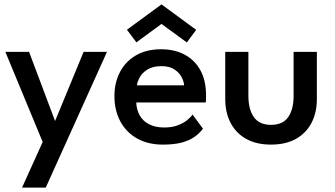

<svg xmlns="http://www.w3.org/2000/svg" viewBox="-20 -647 1525 875"><path d="M231 -95.5 361 -410.5H467.5L188.5 208H80.5L174.5 0L4.5 -410.5H112.5Z M601 -180Q602 -147.5 616.5 -121.5Q631 -95.5 659.2 -80.8Q687.5 -66 728.5 -66Q764 -66 789.8 -75.8Q815.5 -85.5 832.5 -99.2Q849.5 -113 857.5 -125L905 -60.5Q889.5 -39.5 866 -23Q842.5 -6.5 807.8 2.8Q773 12 722 12Q655 12 605.5 -15.5Q556 -43 528.8 -93Q501.5 -143 501.5 -210Q501.5 -270 526.5 -318.2Q551.5 -366.5 599.2 -394.5Q647 -422.5 714 -422.5Q776.5 -422.5 822.5 -397.5Q868.5 -372.5 893.8 -325.8Q919 -279 919 -213Q919 -209 918.8 -196.5Q918.5 -184 917.5 -180ZM819 -258Q818.5 -274 808.2 -294.5Q798 -315 775.5 -330.2Q753 -345.5 715.5 -345.5Q677 -345.5 653 -330.8Q629 -316 617.5 -295.8Q606 -275.5 604 -258ZM831.5 -453.5 716 -538 601.5 -454 558.5 -511.5 716 -627 874 -511Z M1112 -209Q1112 -149 1136.8 -113.5Q1161.5 -78 1215 -78Q1269 -78 1293.5 -113.5Q1318 -149 1318 -209V-410.5H1424V-195.5Q1424 -133.5 1399.5 -86.8Q1375 -40 1328.5 -14Q1282 12 1215 12Q1148.5 12 1102 -14Q1055.5 -40 1031 -86.8Q1006.5 -133.5 1006.5 -195.5V-410.5H1112Z"/></svg>

Font: League Spartan Medium
Style: Regular
Weight: 500
Foundry: The League of Moveable Type
Version: Version 2.002